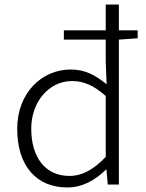

<svg xmlns="http://www.w3.org/2000/svg" viewBox="-20 -815 645 848"><path d="M447 -122C394 -67 344 -38 287 -38C179 -38 118 -121 118 -247C118 -365 196 -457 298 -457C348 -457 393 -439 447 -391ZM588 -681H505V-795H447V-681H262V-640H447V-540L451 -443C399 -484 356 -508 292 -508C166 -508 56 -406 56 -246C56 -80 143 13 277 13C347 13 405 -23 448 -66H450L456 0H505V-640L588 -646Z"/></svg>

Font: Genne Gothic Light
Style: Regular
Weight: 300
Designer: Ryoko NISHIZUKA (kana & ideographs); Paul D. Hunt (Latin, Greek & Cyrillic); Wenlong ZHANG (bopomofo); Sandoll Communica
Foundry: Adobe Systems Incorporated
Version: Version 1.004;PS 1.004;hotconv 16.6.51;makeotf.lib2.5.65220